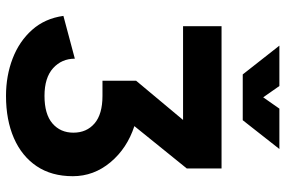

<svg xmlns="http://www.w3.org/2000/svg" viewBox="-179 -566 973 655"><g transform="rotate(90 307.5 -238.5)"><path d="M69.3 -507.8H554.7V-389.2L410.2 -210.4Q486.3 -185.5 533.7 -128.7Q581.1 -71.8 581.1 -0.5Q581.1 72.3 546.9 123Q512.7 173.8 450.9 200.7Q389.2 227.5 307.1 227.5Q238.3 227.5 179.4 204.8Q120.6 182.1 81.8 138.4Q43 94.7 34.2 31.7L180.2 -7.3Q180.2 37.6 212.6 66.9Q245.1 96.2 307.1 96.2Q369.6 96.2 401.1 69.1Q432.6 42 432.6 -2.4Q432.6 -47.4 401.1 -74.5Q369.6 -101.6 307.1 -101.6H255.4V-216.3L389.2 -376.5H69.3ZM273.4 -705.1 312 -649.9 350.6 -705.1H488.3L390.1 -580.1H233.9L135.7 -705.1Z"/></g></svg>

Font: Giphurs
Style: Bold
Weight: 700
Version: Version 0.920; ttfautohint (v1.8.4.7-5d5b)